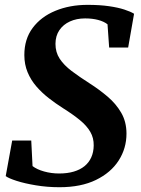

<svg xmlns="http://www.w3.org/2000/svg" viewBox="-20 -772 588 803"><path d="M228.6 11Q177.3 11 130.3 3.1Q83.2 -4.7 49.3 -15.6Q15.5 -26.5 3.9 -35.5L31 -184.3H110.7L116.1 -77.4Q134 -63.4 164.3 -54.9Q194.6 -46.4 227.4 -46.4Q261.8 -46.4 288.4 -54.3Q315 -62.1 333.5 -77.1Q352 -92.2 361.7 -113.9Q371.5 -135.7 371.9 -163.3Q372.5 -194.9 357.7 -220.5Q342.8 -246.2 314 -269.8Q285.2 -293.4 243.8 -319.4Q212.9 -339 183.9 -361.6Q154.9 -384.2 131.8 -410.9Q108.8 -437.6 95.3 -470.1Q81.9 -502.5 81.8 -541.4Q81.6 -608.4 116.7 -655.3Q151.7 -702.2 211.8 -726.9Q271.9 -751.7 346.4 -751.7Q397.6 -751.7 435.8 -746.1Q474 -740.6 500.1 -732Q526.2 -723.5 540.7 -714.5L516 -573.3H436.5L429.7 -670.3Q414.6 -682.2 390.6 -688.6Q366.5 -695 335.9 -695Q300.4 -695 272.5 -682.3Q244.6 -669.7 228.4 -645.9Q212.2 -622.2 212 -588.7Q211.9 -553.5 229.6 -526.5Q247.3 -499.5 279.4 -475.2Q311.4 -450.9 354.8 -423.3Q394.6 -397.9 429.7 -368.2Q464.8 -338.5 486.8 -300.8Q508.8 -263.2 509 -213.6Q509.1 -151.8 476.4 -100.8Q443.7 -49.8 381.2 -19.4Q318.7 11 228.6 11Z"/></svg>

Font: Merriweather 7pt Light
Style: Italic
Weight: 300
Italic angle: -7.8°
Designer: Eben Sorkin
Foundry: Eben Sorkin
Version: Version 2.200;gftools[0.9.31]